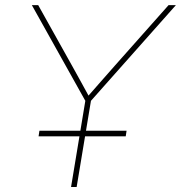

<svg xmlns="http://www.w3.org/2000/svg" viewBox="-20 -748 724 768"><path d="M264.2 0 321.3 -344.7 107.4 -727.5H132.8L268.6 -484.4Q286.1 -453.1 303.2 -421.9Q320.3 -390.6 337.4 -359.4H328.6Q356 -390.6 383.5 -421.9Q411.1 -453.1 438.5 -484.4L654.3 -727.5H683.6L343.8 -344.7L286.6 0ZM134.3 -202.6 137.7 -225.1H486.3L482.9 -202.6Z"/></svg>

Font: Inter Thin
Style: Italic
Weight: 250
Italic angle: -9.3988°
Designer: Rasmus Andersson
Foundry: rsms
Version: Version 4.001;git-66647c0bb